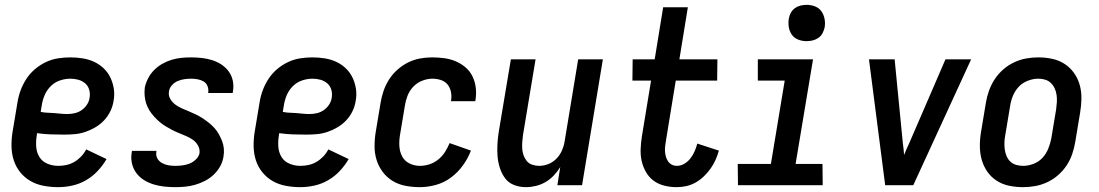

<svg xmlns="http://www.w3.org/2000/svg" viewBox="-20 -765 4540 793"><path d="M220 8Q190 8 160.5 2.5Q131 -3 106.5 -17Q82 -31 64 -53Q46 -75 37 -102.5Q28 -130 27.5 -160.5Q27 -191 32 -221L52 -341Q56 -367 65 -391.5Q74 -416 88.5 -438.5Q103 -461 124 -479Q145 -497 169.5 -508.5Q194 -520 219.5 -524Q245 -528 270 -528Q296 -528 321 -524Q346 -520 368 -510Q390 -500 407.5 -483.5Q425 -467 435.5 -445.5Q446 -424 450 -399Q454 -374 449 -348Q446 -327 436 -306Q426 -285 410 -268Q394 -251 373.5 -239Q353 -227 332 -220Q311 -213 289 -211Q267 -209 245 -209Q217 -209 189 -210Q161 -211 133 -215L132 -207Q128 -183 129.5 -159.5Q131 -136 142.5 -117Q154 -98 175.5 -89Q197 -80 221 -80Q237 -80 254 -83.5Q271 -87 286.5 -96Q302 -105 315 -118.5Q328 -132 336 -148L420 -108Q405 -82 383.5 -59Q362 -36 335 -20.5Q308 -5 278.5 1.5Q249 8 220 8ZM258 -294Q273 -294 288.5 -297.5Q304 -301 317 -310Q330 -319 339 -332.5Q348 -346 350 -361Q353 -378 348.5 -394Q344 -410 332 -420.5Q320 -431 304 -435.5Q288 -440 271 -440Q249 -440 227 -432.5Q205 -425 188.5 -408Q172 -391 163.5 -370Q155 -349 152 -327L148 -303Q161 -300 175 -299.5Q189 -299 203 -298Q217 -297 230.5 -295.5Q244 -294 258 -294Z M704 8Q681 8 658 5.5Q635 3 614 -3.5Q593 -10 574.5 -21.5Q556 -33 543 -50.5Q530 -68 525 -90Q520 -112 524 -135L525 -142H626V-139Q623 -124 629.5 -111.5Q636 -99 648.5 -92Q661 -85 675 -82.5Q689 -80 704 -80Q719 -80 734 -82Q749 -84 763 -89.5Q777 -95 789 -106.5Q801 -118 804 -132Q806 -149 798 -163.5Q790 -178 777.5 -187Q765 -196 750 -202.5Q735 -209 720 -215Q705 -221 691.5 -228Q678 -235 664 -243.5Q650 -252 638.5 -262Q627 -272 616.5 -283.5Q606 -295 597.5 -308.5Q589 -322 584 -337Q579 -352 577.5 -369Q576 -386 578 -403Q582 -422 591.5 -441Q601 -460 616.5 -475.5Q632 -491 650.5 -501.5Q669 -512 689 -518Q709 -524 729 -526Q749 -528 769 -528Q792 -528 814 -525.5Q836 -523 856.5 -516.5Q877 -510 894.5 -498.5Q912 -487 924.5 -470Q937 -453 941.5 -431.5Q946 -410 942 -387L941 -381H840V-383Q842 -397 837 -409.5Q832 -422 821 -428.5Q810 -435 796.5 -437.5Q783 -440 770 -440Q756 -440 742 -438Q728 -436 714.5 -430.5Q701 -425 690.5 -413.5Q680 -402 678 -388Q675 -371 683 -357Q691 -343 703.5 -333.5Q716 -324 731 -317.5Q746 -311 760.5 -305Q775 -299 789.5 -292Q804 -285 817 -276.5Q830 -268 842.5 -258Q855 -248 865.5 -236.5Q876 -225 883.5 -211.5Q891 -198 897 -183Q903 -168 904.5 -151.5Q906 -135 903 -118Q900 -97 889 -77.5Q878 -58 862 -43Q846 -28 826.5 -18Q807 -8 786.5 -2Q766 4 745 6Q724 8 704 8Z M1220 8Q1190 8 1160.5 2.5Q1131 -3 1106.5 -17Q1082 -31 1064 -53Q1046 -75 1037 -102.5Q1028 -130 1027.5 -160.5Q1027 -191 1032 -221L1052 -341Q1056 -367 1065 -391.5Q1074 -416 1088.5 -438.5Q1103 -461 1124 -479Q1145 -497 1169.5 -508.5Q1194 -520 1219.5 -524Q1245 -528 1270 -528Q1296 -528 1321 -524Q1346 -520 1368 -510Q1390 -500 1407.5 -483.5Q1425 -467 1435.5 -445.5Q1446 -424 1450 -399Q1454 -374 1449 -348Q1446 -327 1436 -306Q1426 -285 1410 -268Q1394 -251 1373.5 -239Q1353 -227 1332 -220Q1311 -213 1289 -211Q1267 -209 1245 -209Q1217 -209 1189 -210Q1161 -211 1133 -215L1132 -207Q1128 -183 1129.5 -159.5Q1131 -136 1142.5 -117Q1154 -98 1175.5 -89Q1197 -80 1221 -80Q1237 -80 1254 -83.5Q1271 -87 1286.5 -96Q1302 -105 1315 -118.5Q1328 -132 1336 -148L1420 -108Q1405 -82 1383.5 -59Q1362 -36 1335 -20.5Q1308 -5 1278.5 1.5Q1249 8 1220 8ZM1258 -294Q1273 -294 1288.5 -297.5Q1304 -301 1317 -310Q1330 -319 1339 -332.5Q1348 -346 1350 -361Q1353 -378 1348.5 -394Q1344 -410 1332 -420.5Q1320 -431 1304 -435.5Q1288 -440 1271 -440Q1249 -440 1227 -432.5Q1205 -425 1188.5 -408Q1172 -391 1163.5 -370Q1155 -349 1152 -327L1148 -303Q1161 -300 1175 -299.5Q1189 -299 1203 -298Q1217 -297 1230.5 -295.5Q1244 -294 1258 -294Z M1714 8Q1684 8 1655 2.5Q1626 -3 1602 -17.5Q1578 -32 1561 -54.5Q1544 -77 1535.5 -104Q1527 -131 1527 -161Q1527 -191 1532 -221L1552 -341Q1556 -366 1564.5 -390.5Q1573 -415 1587.5 -437.5Q1602 -460 1622.5 -478Q1643 -496 1666.5 -507.5Q1690 -519 1715 -523.5Q1740 -528 1765 -528Q1791 -528 1816 -524.5Q1841 -521 1863 -511.5Q1885 -502 1903 -486.5Q1921 -471 1931.5 -449.5Q1942 -428 1945 -403Q1948 -378 1944 -353L1943 -347H1842L1843 -350Q1846 -368 1842.5 -385.5Q1839 -403 1828.5 -416Q1818 -429 1801 -434.5Q1784 -440 1766 -440Q1745 -440 1723.5 -431.5Q1702 -423 1686.5 -406.5Q1671 -390 1663 -369Q1655 -348 1652 -327L1632 -207Q1628 -184 1629.5 -161Q1631 -138 1641 -119Q1651 -100 1671 -90Q1691 -80 1715 -80Q1734 -80 1754 -86.5Q1774 -93 1790.5 -106.5Q1807 -120 1818 -137.5Q1829 -155 1837 -174L1925 -143Q1913 -111 1892 -82Q1871 -53 1843 -32Q1815 -11 1781 -1.5Q1747 8 1714 8Z M2152 8Q2126 8 2103 -1Q2080 -10 2066 -29Q2052 -48 2044.5 -71.5Q2037 -95 2035 -119.5Q2033 -144 2034.5 -170Q2036 -196 2040 -221L2090 -520H2192L2140 -207Q2138 -193 2137 -178Q2136 -163 2137 -149Q2138 -135 2143 -122Q2148 -109 2156.5 -99Q2165 -89 2179 -84.5Q2193 -80 2207 -80Q2226 -80 2245 -87.5Q2264 -95 2278.5 -110Q2293 -125 2301 -143.5Q2309 -162 2312 -181L2368 -520H2470L2384 0H2282L2294 -75Q2283 -57 2267.5 -40.5Q2252 -24 2233 -13Q2214 -2 2193 3Q2172 8 2152 8Z M2775 8Q2749 8 2724.5 2Q2700 -4 2680.5 -18Q2661 -32 2648.5 -53.5Q2636 -75 2630.5 -99Q2625 -123 2626 -149Q2627 -175 2631 -201L2669 -432H2592L2593 -520H2684L2719 -735H2821L2786 -520H2943L2942 -432H2771L2731 -187Q2729 -175 2727.5 -163.5Q2726 -152 2726.5 -141Q2727 -130 2730 -119Q2733 -108 2739 -99Q2745 -90 2754.5 -85Q2764 -80 2776 -80Q2792 -80 2807 -89Q2822 -98 2832.5 -112Q2843 -126 2849.5 -141.5Q2856 -157 2860 -172L2949 -143Q2944 -124 2935.5 -105Q2927 -86 2915 -69Q2903 -52 2887.5 -37Q2872 -22 2853.5 -11.5Q2835 -1 2815 3.5Q2795 8 2775 8Z M3028 0 3027 -88H3164L3221 -432H3110V-520H3338L3266 -88H3377L3378 0ZM3311 -595Q3293 -595 3276.5 -601.5Q3260 -608 3250.5 -621.5Q3241 -635 3238 -652.5Q3235 -670 3238 -688Q3240 -701 3246.5 -712.5Q3253 -724 3263.5 -731.5Q3274 -739 3286.5 -742Q3299 -745 3312 -745Q3330 -745 3346.5 -738.5Q3363 -732 3372.5 -718.5Q3382 -705 3385.5 -687.5Q3389 -670 3386 -652Q3383 -639 3377 -627.5Q3371 -616 3360 -608.5Q3349 -601 3336.5 -598Q3324 -595 3311 -595Z M3636 0 3569 -520H3675L3709 -173Q3711 -161 3712 -149Q3713 -137 3714 -125Q3719 -137 3724 -149Q3729 -161 3735 -173L3885 -520H3991L3752 0Z M4205 8Q4175 8 4147 2Q4119 -4 4096 -19Q4073 -34 4057.5 -56.5Q4042 -79 4034.5 -106Q4027 -133 4027 -162.5Q4027 -192 4032 -221L4052 -341Q4056 -366 4065 -391Q4074 -416 4088.5 -438Q4103 -460 4123.5 -478Q4144 -496 4168.5 -507.5Q4193 -519 4218 -523.5Q4243 -528 4268 -528Q4298 -528 4326 -522Q4354 -516 4377 -501Q4400 -486 4416 -463.5Q4432 -441 4439.5 -414Q4447 -387 4446.5 -357.5Q4446 -328 4441 -299L4421 -179Q4417 -154 4408.5 -129Q4400 -104 4385.5 -82Q4371 -60 4350.5 -42Q4330 -24 4305.5 -12.5Q4281 -1 4255.5 3.5Q4230 8 4205 8ZM4206 -80Q4227 -80 4249 -88.5Q4271 -97 4286 -113.5Q4301 -130 4309.5 -151Q4318 -172 4322 -193L4342 -313Q4344 -328 4345 -343Q4346 -358 4344 -372.5Q4342 -387 4336 -400Q4330 -413 4320 -422.5Q4310 -432 4296.5 -436Q4283 -440 4268 -440Q4247 -440 4225 -431.5Q4203 -423 4187.5 -406.5Q4172 -390 4163.5 -369Q4155 -348 4152 -327L4132 -207Q4129 -192 4128.5 -177Q4128 -162 4130 -147.5Q4132 -133 4137.5 -120Q4143 -107 4153 -97.5Q4163 -88 4177 -84Q4191 -80 4206 -80Z"/></svg>

Font: Iosevka SS18 Semibold
Style: Italic
Weight: 600
Italic angle: -9°
Monospace: yes
Designer: Belleve Invis
Foundry: Belleve Invis
Version: Version 25.1.1; ttfautohint (v1.8.4)